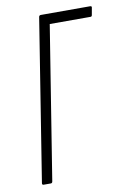

<svg xmlns="http://www.w3.org/2000/svg" viewBox="-77 -703 495 750"><g transform="rotate(-10 170.0 -327.5)"><path d="M35 0Q28 0 29 -7L131 -648Q132 -655 139 -655H334Q342 -655 340 -648L335 -620Q334 -614 329 -614H167L70 -7Q69 0 63 0Z"/></g></svg>

Font: Sofia Sans Extra Condensed Light
Style: Italic
Weight: 300
Italic angle: -9°
Version: Version 4.100